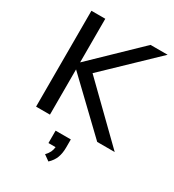

<svg xmlns="http://www.w3.org/2000/svg" viewBox="-227 -841 1121 1235"><g transform="rotate(30 333.5 -223.0)"><path d="M667 0H537L186 -336V0H83V-712H186V-388L522 -712H649L290 -368ZM382 71V131Q382 173 370 205.5Q358 238 328 266L286 236Q304 217 312 200Q320 183 322 163H269V71Z"/></g></svg>

Font: Muli SemiBold
Style: Regular
Weight: 600
Designer: Vernon Adams
Foundry: Vernon Adams
Version: Version 2.000